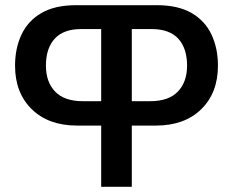

<svg xmlns="http://www.w3.org/2000/svg" viewBox="-20 -723 898 740"><path d="M820 -470Q820 -365 755.5 -302Q691 -239 581 -239H488V-3H370V-239H277Q167 -239 102.5 -302Q38 -365 38 -470Q38 -537 63 -590Q88 -643 140 -673Q192 -703 273 -703H585Q666 -703 718 -673Q770 -643 795 -590Q820 -537 820 -470ZM370 -333V-611H293Q225 -611 191 -574Q157 -537 157 -470Q157 -407 192.5 -370Q228 -333 299 -333ZM701 -470Q701 -537 667 -574Q633 -611 564 -611H488V-333H559Q630 -333 665.5 -370Q701 -407 701 -470Z"/></svg>

Font: Kanit Cyrillic
Style: Regular
Weight: 400
Designer: Katatrad Team, Sasha Pavljenko
Foundry: CadsonDemak, Pavljenko + Design
Version: Version 1.002;Fontself Maker 3.5.7